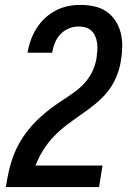

<svg xmlns="http://www.w3.org/2000/svg" viewBox="-20 -763 540 783"><path d="M4 0V-1Q8 -27 13.5 -53.5Q19 -80 27 -105.5Q35 -131 47 -156.5Q59 -182 75 -205.5Q91 -229 109.5 -250Q128 -271 149.5 -290Q171 -309 193.5 -325.5Q216 -342 240 -357.5Q264 -373 287 -390Q310 -407 328.5 -428.5Q347 -450 358.5 -475.5Q370 -501 374 -528V-529Q376 -544 377 -558.5Q378 -573 376 -587.5Q374 -602 368.5 -615Q363 -628 353 -637.5Q343 -647 329 -651Q315 -655 300 -655Q281 -655 261 -647Q241 -639 226.5 -623.5Q212 -608 204 -588.5Q196 -569 193 -550L192 -548H92L93 -551Q97 -576 106 -600.5Q115 -625 129.5 -648Q144 -671 164 -689.5Q184 -708 208 -720.5Q232 -733 257.5 -738Q283 -743 308 -743Q337 -743 364.5 -737Q392 -731 414 -716Q436 -701 451 -678Q466 -655 472.5 -628Q479 -601 478.5 -572.5Q478 -544 473 -515Q468 -482 454.5 -449.5Q441 -417 418.5 -389Q396 -361 368 -338.5Q340 -316 310.5 -295.5Q281 -275 252.5 -253.5Q224 -232 199.5 -206.5Q175 -181 156 -150.5Q137 -120 125 -88H398L384 0Z"/></svg>

Font: Iosevka Term Curly SmBd Obl
Style: Regular
Weight: 600
Italic angle: -9°
Designer: Belleve Invis
Foundry: Belleve Invis
Version: Version 32.3.0